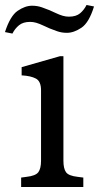

<svg xmlns="http://www.w3.org/2000/svg" viewBox="-50 -752 398 772"><path d="M35 0V-38L57 -41Q93 -45 104 -59.5Q115 -74 115 -106V-389Q115 -425 94.5 -436Q74 -447 37 -449V-482L191 -526H205V-106Q205 -74 215.5 -59.5Q226 -45 262 -41L285 -38V0ZM0 -617 -30 -623Q-9 -688 21 -708.5Q51 -729 79 -729Q100 -729 118.5 -722.5Q137 -716 149 -711L171 -701Q190 -692 202.5 -688.5Q215 -685 227 -685Q256 -685 272 -698.5Q288 -712 298 -732L328 -726Q308 -661 277.5 -640.5Q247 -620 219 -620Q198 -620 179.5 -626.5Q161 -633 149 -638L127 -648Q108 -657 95.5 -660.5Q83 -664 71 -664Q43 -664 26.5 -650.5Q10 -637 0 -617Z"/></svg>

Font: Hedvig Letters Serif 14pt
Style: Regular
Weight: 400
Designer: Alexander Örn & Tor Weibull
Foundry: Kanon Foundry
Version: Version 1.000; ttfautohint (v1.8.4.7-5d5b)